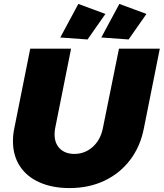

<svg xmlns="http://www.w3.org/2000/svg" viewBox="-20 -949 834 978"><path d="M713 -296Q695 -203 643 -134.5Q591 -66 512 -28.5Q433 9 334 9Q247 9 181.5 -20Q116 -49 81 -103Q46 -157 46 -230Q46 -264 53 -296L134 -701H342L261 -296Q258 -280 258 -265Q258 -218 285.5 -191.5Q313 -165 359 -165Q412 -165 452 -200.5Q492 -236 504 -296L586 -701H794ZM379 -929 517 -878 426 -748 287 -758ZM588 -929 726 -878 635 -748 496 -758Z"/></svg>

Font: Gontserrat ExtraBold
Style: Italic
Weight: 800
Italic angle: -11.3°
Designer: Julieta Ulanovsky
Foundry: Julieta Ulanovsky
Version: Version 6.001